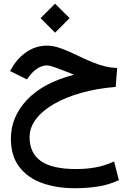

<svg xmlns="http://www.w3.org/2000/svg" viewBox="-20 -682 698 1033"><path d="M198.2 -584.5 276.4 -662.1 354.5 -584.5 276.4 -506.3ZM377.9 -279.8Q369.6 -283.2 362.5 -286.1Q355.5 -289.1 339.8 -295.4Q299.3 -311.5 272.7 -320.8Q246.1 -330.1 232.9 -330.1Q208 -330.1 183.8 -315.2Q159.7 -300.3 142.6 -278.3L124.5 -254.9L34.2 -299.8L46.9 -321.3Q78.1 -373.5 126.7 -405Q175.3 -436.5 233.4 -436.5Q266.1 -436.5 304.2 -423.1Q342.3 -409.7 385.7 -388.7Q439 -362.8 477.1 -347.4Q515.1 -332 546.4 -324.7Q577.6 -317.4 610.4 -315.9L602.5 -214.4Q503.9 -206.5 419.7 -183.1Q335.4 -159.7 272.5 -123.8Q209.5 -87.9 174.3 -42.2Q139.2 3.4 139.2 56.2Q139.2 141.6 200 184.6Q260.7 227.5 389.6 227.5Q444.8 227.5 494.9 218.5Q544.9 209.5 593.8 186.5L619.6 287.1Q568.4 311.5 510 321Q451.7 330.6 382.8 330.6Q282.7 330.6 205.1 302.2Q127.4 273.9 83 214.8Q38.6 155.8 38.6 64Q38.6 -53.2 125.7 -145.3Q212.9 -237.3 377.9 -279.8Z"/></svg>

Font: Vazir Medium
Style: Medium
Weight: 500
Designer: Saber Rastikerdar
Foundry: Saber Rastikerdar
Version: Version 30.0.0